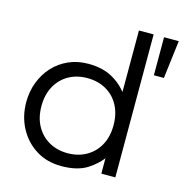

<svg xmlns="http://www.w3.org/2000/svg" viewBox="-108 -820 894 934"><g transform="rotate(15 339.0 -352.5)"><path d="M282.5 15Q210 15 155 -19.5Q100 -54 69 -112.5Q38 -171 38 -242.5Q38 -295.5 55.8 -342.2Q73.5 -389 106 -424.5Q138.5 -460 183.5 -480Q228.5 -500 283 -500Q356.5 -500 407.8 -470.2Q459 -440.5 491 -391.5L477.5 -375V-720H551.5V0H481V-110.5L492.5 -93.5Q462 -47.5 412.5 -16.2Q363 15 282.5 15ZM296 -53.5Q349 -53.5 390 -76.8Q431 -100 454.2 -142.2Q477.5 -184.5 477.5 -242.5Q477.5 -300.5 454.2 -343Q431 -385.5 390 -408.5Q349 -431.5 296 -431.5Q243 -431.5 202.2 -408.5Q161.5 -385.5 138 -343Q114.5 -300.5 114.5 -242.5Q114.5 -184.5 138 -142.2Q161.5 -100 202.2 -76.8Q243 -53.5 296 -53.5ZM604 -528.5V-720H678L654.5 -528.5Z"/></g></svg>

Font: Geologica Roman ExtraLight
Style: Regular
Weight: 250
Designer: Sindre Bremnes, Frode Helland
Foundry: Monokrom Skriftforlag AS
Version: Version 1.010;gftools[0.9.28]